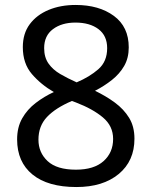

<svg xmlns="http://www.w3.org/2000/svg" viewBox="-20 -744 612 774"><path d="M285 -724Q379 -724 439 -680Q499 -636 499 -553Q499 -510 480.5 -478Q462 -446 431 -421.5Q400 -397 363 -378Q407 -357 443 -330.5Q479 -304 500.5 -269Q522 -234 522 -185Q522 -95 458.5 -42.5Q395 10 288 10Q173 10 111 -40.5Q49 -91 49 -182Q49 -231 69.5 -267Q90 -303 124 -329Q158 -355 197 -373Q145 -403 108.5 -445.5Q72 -488 72 -554Q72 -609 100 -646.5Q128 -684 176 -704Q224 -724 285 -724ZM284 -653Q229 -653 193.5 -626.5Q158 -600 158 -550Q158 -513 175.5 -488Q193 -463 223 -445.5Q253 -428 289 -412Q341 -434 376.5 -465Q412 -496 412 -550Q412 -600 377 -626.5Q342 -653 284 -653ZM135 -181Q135 -129 172 -94.5Q209 -60 286 -60Q359 -60 397.5 -94.5Q436 -129 436 -184Q436 -236 395 -270.5Q354 -305 286 -331L270 -337Q204 -309 169.5 -272.5Q135 -236 135 -181Z"/></svg>

Font: Noto Sans Osmanya
Style: Regular
Weight: 400
Designer: Monotype Design Team
Foundry: Monotype Imaging Inc.
Version: Version 2.001; ttfautohint (v1.8.4.7-5d5b)